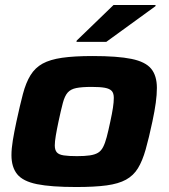

<svg xmlns="http://www.w3.org/2000/svg" viewBox="-20 -743 678 771"><path d="M286 8Q185 8 128.5 -3.5Q72 -15 49 -43.5Q26 -72 26 -120Q26 -146 31.5 -179.5Q37 -213 46 -255Q60 -320 72 -365.5Q84 -411 102.5 -441Q121 -471 151 -487.5Q181 -504 229.5 -511Q278 -518 352 -518Q452 -518 508 -506.5Q564 -495 587 -467Q610 -439 610 -390Q610 -363 605.5 -330Q601 -297 592 -255Q578 -189 565 -143Q552 -97 534 -67.5Q516 -38 486 -21.5Q456 -5 408 1.5Q360 8 286 8ZM289 -116Q320 -116 340.5 -119Q361 -122 373.5 -129.5Q386 -137 394 -152.5Q402 -168 408.5 -192.5Q415 -217 423 -255Q430 -287 433.5 -310Q437 -333 437 -350Q437 -369 428.5 -378Q420 -387 401 -390.5Q382 -394 348 -394Q309 -394 286.5 -389.5Q264 -385 252 -371.5Q240 -358 232.5 -330Q225 -302 215 -255Q208 -222 204 -198Q200 -174 200 -159Q200 -141 208 -131.5Q216 -122 236 -119Q256 -116 289 -116ZM287 -575 288 -580 436 -723H605L604 -718L407 -575Z"/></svg>

Font: Saira Thin Expanded
Style: Bold Italic
Weight: 700
Width: 7
Italic angle: -12°
Version: Version 1.101